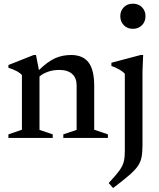

<svg xmlns="http://www.w3.org/2000/svg" viewBox="-20 -730 842 1016"><path d="M315 -19 385.5 -42.5V-279Q385.5 -317 362 -338.5Q338.5 -360 293.5 -360Q261 -360 233 -350Q205 -340 189 -325V-42.5L259 -19V0H24.5V-19L96 -43.5V-333Q86.5 -343.5 71 -352.2Q55.5 -361 24.5 -371.5V-386L158.5 -439H170.5L186 -359Q232.5 -404.5 271.5 -421.8Q310.5 -439 356 -439Q418.5 -439 448.5 -399.8Q478.5 -360.5 478.5 -276.5V-43.5L551 -19V0H315ZM683 -577.5Q653.5 -577.5 635 -596.8Q616.5 -616 616.5 -644.5Q616.5 -672.5 635 -691.5Q653.5 -710.5 683 -710.5Q713 -710.5 731.5 -691.5Q750 -672.5 750 -644.5Q750 -616 731.5 -596.8Q713 -577.5 683 -577.5ZM640.5 -339.5Q631.5 -350.5 611.5 -362Q591.5 -373.5 569.5 -381V-398L724.5 -439H737.5L734 -351V37.5Q734 75.5 729.2 101Q724.5 126.5 709.5 148.5Q694.5 170.5 663.2 197.5Q632 224.5 578.5 265L555 238.5Q593 198.5 611.2 173.2Q629.5 148 635 125.5Q640.5 103 640.5 71.5Z"/></svg>

Font: Newsreader Text Medium
Style: Regular
Weight: 500
Designer: Hugues Gentile
Foundry: Production Type
Version: Version 1.001